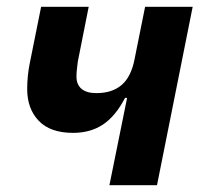

<svg xmlns="http://www.w3.org/2000/svg" viewBox="-20 -545 601 565"><path d="M302 0 354 -257H348Q320 -203 283 -178.5Q246 -154 195 -154Q128 -154 94 -189.5Q60 -225 60 -283Q60 -303 62 -322Q64 -341 67 -356L101 -525H241L209 -364Q208 -355 206.5 -343Q205 -331 205 -320Q205 -296 220 -283.5Q235 -271 263 -271Q287 -271 305.5 -277Q324 -283 338 -295Q352 -307 361.5 -326Q371 -345 376 -371L407 -525H547L442 0Z"/></svg>

Font: IBM Plex Sans
Style: Bold Italic
Weight: 700
Italic angle: -11.31°
Designer: Mike Abbink, Paul van der Laan, Pieter van Rosmalen
Foundry: Bold Monday
Version: Version 3.201